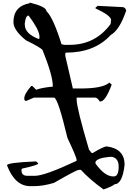

<svg xmlns="http://www.w3.org/2000/svg" viewBox="-20 -1430 1030 1486"><path d="M210 -1405.3Q84 -1381.8 84 -1258.8Q84 -1196.3 180.7 -1118.2Q296.9 -1061.5 309.6 -1042Q388.7 -844.7 388.7 -764.6V-759.8Q300.8 -751 259.8 -735.4L230.5 -764.6H221.7Q168 -703.1 168 -668.9V-659.2L175.8 -649.4H184.6L243.2 -674.8H397.5Q427.7 -674.8 502 -362.3Q573.2 -212.9 573.2 -190.4V-185.5Q326.2 -69.3 251 -69.3H192.4Q146.5 -69.3 146.5 -110.4V-120.1L151.4 -125Q276.4 -152.3 276.4 -165L259.8 -180.7Q34.2 -171.9 34.2 -150.4Q95.7 10.7 213.9 10.7H243.2Q313.5 10.7 397.5 -14.6Q572.3 -115.2 589.8 -115.2H606.4Q672.9 -42 781.2 36.1Q857.4 9.8 865.2 -3.9Q927.7 -3.9 944.3 -155.3Q944.3 -278.3 806.6 -296.9Q782.2 -296.9 698.2 -246.1H689.5L668.9 -271.5Q573.2 -595.7 573.2 -659.2V-674.8H714.8Q734.4 -674.8 752 -644.5H756.8Q795.9 -644.5 844.7 -775.4L827.1 -790H823.2L819.3 -785.2Q765.6 -745.1 602.5 -745.1H543.9L485.4 -997.1V-1016.6L489.3 -1022.5Q711.9 -1022.5 835.9 -1158.2Q906.2 -1197.3 957 -1349.6Q948.2 -1375 927.7 -1375L735.4 -1384.8L718.8 -1370.1V-1365.2Q839.8 -1309.6 839.8 -1274.4L835.9 -1244.1Q717.8 -1083 518.6 -1083H476.6L456.1 -1087.9Q391.6 -1294.9 338.9 -1344.7Q338.9 -1377.9 210 -1410.2ZM171.9 -1249Q178.7 -1309.6 201.2 -1309.6Q279.3 -1206.1 285.2 -1153.3V-1132.8L280.3 -1127.9Q171.9 -1168.9 171.9 -1239.3ZM718.8 -175.8Q730.5 -207 827.1 -215.8H848.6Q898.4 -204.1 898.4 -140.6Q898.4 -64.5 861.3 -64.5H856.4Q790 -64.5 718.8 -165Z"/></svg>

Font: Elementary Gothic 
Style: Regular
Weight: 400
Designer: Bill Roach / W.K. Roach
Version: Version 1.00 April 18, 2012, initial release